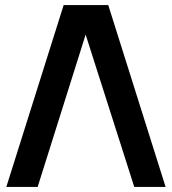

<svg xmlns="http://www.w3.org/2000/svg" viewBox="-20 -740 680 760"><path d="M5 0 232 -720H408.5L635.5 0H511.5L319 -603L129 0Z"/></svg>

Font: Vortex Mix
Style: Bold
Weight: 700
Designer: Mikhail Sharanda
Foundry: Mikhail Sharanda
Version: Version 4.504;Glyphs 3.1.2 (3151)